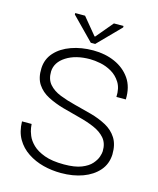

<svg xmlns="http://www.w3.org/2000/svg" viewBox="-110 -796 732 887"><g transform="rotate(15 255.5 -352.5)"><path d="M266 13Q222 13 181 2.5Q140 -8 106 -30.5Q72 -53 52 -87.5Q32 -122 31 -171H77Q77 -168 79 -153Q81 -138 89.5 -117Q98 -96 118.5 -76Q139 -56 175.5 -42.5Q212 -29 269 -29Q321 -29 352.5 -41.5Q384 -54 400 -72.5Q416 -91 421.5 -108Q427 -125 427 -134Q428 -172 408 -195.5Q388 -219 354 -233.5Q320 -248 280 -258Q240 -268 199.5 -279.5Q159 -291 125 -308.5Q91 -326 71.5 -355.5Q52 -385 54 -432Q56 -476 84.5 -507.5Q113 -539 160.5 -556Q208 -573 265 -573Q322 -573 368.5 -552.5Q415 -532 442.5 -492.5Q470 -453 468 -393H423Q425 -435 408 -462Q391 -489 365 -504Q339 -519 311 -524.5Q283 -530 261 -530Q192 -530 147.5 -501.5Q103 -473 101 -429Q100 -391 120 -368Q140 -345 174 -331.5Q208 -318 248.5 -308Q289 -298 329 -287Q369 -276 402.5 -258Q436 -240 455.5 -209.5Q475 -179 474 -131Q472 -85 444 -53Q416 -21 370 -4Q324 13 266 13ZM244 -604 139 -711V-718H186L253 -637H256L324 -718H370V-711L265 -604Z"/></g></svg>

Font: Darker Grotesque Light
Style: Regular
Weight: 400
Version: Version 1.000;gftools[0.9.28]